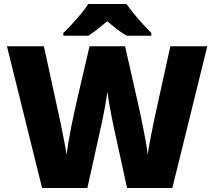

<svg xmlns="http://www.w3.org/2000/svg" viewBox="-20 -947 1079 967"><path d="M1024 -714 848 0H620L552 -311Q550 -320 546 -341Q542 -362 536.5 -389Q531 -416 527 -442Q523 -468 521 -486Q519 -468 514.5 -442Q510 -416 505 -389Q500 -362 495.5 -341Q491 -320 489 -311L420 0H192L15 -714H201L279 -356Q282 -343 287 -318.5Q292 -294 297.5 -266Q303 -238 308 -211.5Q313 -185 315 -167Q319 -197 325.5 -236Q332 -275 340 -314.5Q348 -354 355.5 -388Q363 -422 368 -444L431 -714H610L671 -444Q676 -423 683.5 -388.5Q691 -354 699 -314Q707 -274 714 -235Q721 -196 724 -167Q727 -192 734 -229Q741 -266 748 -301.5Q755 -337 759 -355L838 -714ZM617 -927Q633 -904 655.5 -876.5Q678 -849 701.5 -823.5Q725 -798 742 -781V-767H618Q592 -782 569 -800Q546 -818 520 -840Q494 -818 472.5 -801Q451 -784 425 -767H299V-781Q318 -799 341.5 -824.5Q365 -850 387.5 -877Q410 -904 425 -927Z"/></svg>

Font: Noto Sans Myanmar Black
Style: Regular
Weight: 900
Designer: Monotype Design Team
Foundry: Monotype Imaging Inc.
Version: Version 2.107; ttfautohint (v1.8.4.7-5d5b)